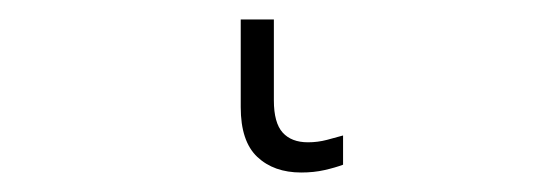

<svg xmlns="http://www.w3.org/2000/svg" viewBox="-20 42 570 197"><path d="M289 219Q261 219 244 203Q227 187 227 152V62H261V145Q261 168 270 178Q279 188 296 188Q306 188 315.5 185.5Q325 183 332 181V211Q324 214 313 216.5Q302 219 289 219Z"/></svg>

Font: Noto Sans Mono Condensed ExtraLight
Style: Regular
Weight: 200
Width: 3
Designer: Monotype Design Team
Foundry: Monotype Imaging Inc.
Version: Version 2.014; ttfautohint (v1.8.4.7-5d5b)